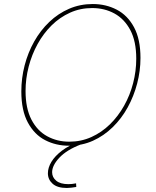

<svg xmlns="http://www.w3.org/2000/svg" viewBox="-20 -718 776 954"><path d="M322 6Q258 6 204.5 -21.5Q151 -49 118.5 -109Q86 -169 86 -264Q86 -330 102.5 -393.5Q119 -457 150 -512Q181 -567 225 -609Q269 -651 323.5 -674.5Q378 -698 441 -698Q506 -698 560 -670Q614 -642 646 -582.5Q678 -523 678 -430Q678 -366 661.5 -303Q645 -240 614.5 -184.5Q584 -129 540 -86Q496 -43 441.5 -18.5Q387 6 322 6ZM324 -14Q383 -14 434 -37Q485 -60 526 -100Q567 -140 596.5 -192.5Q626 -245 641.5 -305Q657 -365 657 -426Q657 -513 627.5 -568.5Q598 -624 548.5 -651Q499 -678 438 -678Q379 -678 328 -655Q277 -632 236.5 -592Q196 -552 167 -499.5Q138 -447 122.5 -387Q107 -327 107 -266Q107 -180 136 -124Q165 -68 214.5 -41Q264 -14 324 -14ZM312 216Q265 216 241.5 195Q218 174 218 143Q218 115 235.5 86Q253 57 288 30.5Q323 4 374 -14L381 0Q311 27 275 65.5Q239 104 239 138Q239 163 259.5 180Q280 197 320 197Q328 197 338 196Q348 195 358 193L359 211Q346 213 334.5 214.5Q323 216 312 216Z"/></svg>

Font: Bitter Thin
Style: Italic
Weight: 100
Italic angle: -9°
Designer: Sol Matas, and Bitter project Authors
Foundry: Sol Matas
Version: Version 2.002